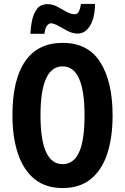

<svg xmlns="http://www.w3.org/2000/svg" viewBox="-20 -942 633 972"><path d="M550 -358Q550 -245 522.5 -162.5Q495 -80 439 -35Q383 10 297 10Q211 10 155 -35.5Q99 -81 71 -163.5Q43 -246 43 -359Q43 -539 107.5 -632Q172 -725 297 -725Q426 -725 488 -626.5Q550 -528 550 -358ZM185 -358Q185 -111 297 -111Q353 -111 380.5 -171.5Q408 -232 408 -358Q408 -606 297 -606Q185 -606 185 -358ZM134 -771Q135 -803 142 -837.5Q149 -872 167 -896.5Q185 -921 221 -921Q247 -921 270.5 -908Q294 -895 316 -882.5Q338 -870 359 -870Q372 -870 379 -883.5Q386 -897 390 -922H461Q460 -849 435 -810.5Q410 -772 374 -772Q348 -772 323 -785Q298 -798 275.5 -811Q253 -824 237 -824Q227 -824 217.5 -811.5Q208 -799 205 -771Z"/></svg>

Font: Noto Sans Lao ExtraCondensed
Style: Bold
Weight: 700
Width: 2
Designer: Monotype Design Team
Foundry: Monotype Imaging Inc.
Version: Version 2.003; ttfautohint (v1.8.4.7-5d5b)